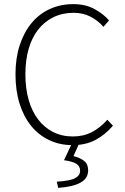

<svg xmlns="http://www.w3.org/2000/svg" viewBox="-20 -691 604 930"><path d="M331 12Q270 12 219 -12Q168 -36 131.5 -80.5Q95 -125 75 -188.5Q55 -252 55 -331Q55 -409 75.5 -472Q96 -535 133 -579.5Q170 -624 221.5 -647.5Q273 -671 336 -671Q394 -671 438 -647Q482 -623 508 -592L481 -561Q454 -592 418 -610.5Q382 -629 337 -629Q283 -629 239.5 -608Q196 -587 165.5 -548.5Q135 -510 119 -455Q103 -400 103 -331Q103 -262 119 -206.5Q135 -151 165 -112Q195 -73 237.5 -51.5Q280 -30 333 -30Q384 -30 424 -50.5Q464 -71 500 -111L527 -82Q489 -38 442 -13Q395 12 331 12ZM262 219 255 189Q320 185 344 172Q368 159 368 136Q368 114 350 102.5Q332 91 290 85L331 -2H366L336 65Q368 73 387.5 88.5Q407 104 407 134Q407 173 370 193.5Q333 214 262 219Z"/></svg>

Font: hySource Sans Pro Light
Style: Regular
Weight: 300
Designer: Paul D. Hunt
Foundry: Adobe Systems Incorporated
Version: Version 2.021;PS 2.000;hotconv 1.0.86;makeotf.lib2.5.63406